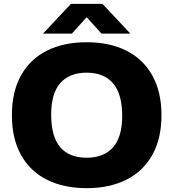

<svg xmlns="http://www.w3.org/2000/svg" viewBox="-20 -970 903 1000"><path d="M42 -370Q42 -492 89.5 -577.2Q137 -662.5 224.5 -706.2Q312 -750 431.5 -750Q551 -750 638.5 -706Q726 -662 773.5 -576.5Q821 -491 821 -370Q821 -249 773.5 -163.5Q726 -78 638.2 -34Q550.5 10 431.5 10Q312 10 224.5 -33.8Q137 -77.5 89.5 -162.8Q42 -248 42 -370ZM616.5 -366.5Q616.5 -480.5 568.8 -536Q521 -591.5 431.5 -591.5Q342.5 -591.5 294.5 -537.8Q246.5 -484 246.5 -373.5Q246.5 -258 293.8 -203.2Q341 -148.5 431.5 -148.5Q521 -148.5 568.8 -202.8Q616.5 -257 616.5 -366.5ZM659 -795H508.5L431.5 -880.5L354.5 -795H204L349.5 -950H513.5Z"/></svg>

Font: Encode Sans Semi Expanded ExBd
Style: Regular
Weight: 800
Width: 6
Designer: Multiple Designers
Foundry: Impallari Type
Version: Version 2.000